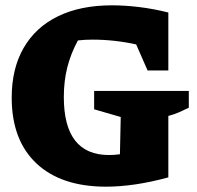

<svg xmlns="http://www.w3.org/2000/svg" viewBox="-20 -690 742 722"><path d="M379 12Q210 12 117 -75.5Q24 -163 24 -323Q24 -432 69 -510Q114 -588 198.5 -629Q283 -670 401 -670Q449 -670 503 -663.5Q557 -657 613 -643V-425H535L492 -523Q410 -541 327 -541Q299 -541 273 -538Q246 -488 233 -436.5Q220 -385 220 -325Q220 -107 390 -107Q410 -107 431 -110L434 -250L334 -279V-348H690V-285Q674 -277 655 -268.5Q636 -260 613 -254V-23Q547 -5 488.5 3.5Q430 12 379 12Z"/></svg>

Font: Piazzolla SC ExtraBold
Style: Regular
Weight: 800
Designer: Juan Pablo del Peral
Foundry: Huerta Tipografica
Version: Version 1.330